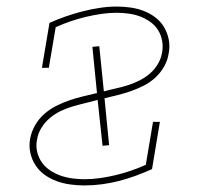

<svg xmlns="http://www.w3.org/2000/svg" viewBox="-20 -558 640 586"><path d="M238 8Q216 8 194.5 5Q173 2 153.5 -5Q134 -12 117 -24Q100 -36 88.5 -53.5Q77 -71 72.5 -92Q68 -113 72 -135Q76 -156 87 -175.5Q98 -195 115 -210Q132 -225 152 -235Q172 -245 192.5 -252Q213 -259 234 -264Q255 -269 276 -274L262 -415L283 -417L297 -279Q315 -284 333 -288Q351 -292 369 -297.5Q387 -303 405 -312Q423 -321 437.5 -333.5Q452 -346 462 -363Q472 -380 475 -399Q478 -417 474.5 -435Q471 -453 461.5 -467.5Q452 -482 437.5 -492Q423 -502 407 -508Q391 -514 372.5 -516.5Q354 -519 336 -519Q313 -519 289 -515.5Q265 -512 242 -506.5Q219 -501 195.5 -493Q172 -485 150 -475L129 -351H108L131 -488Q155 -499 181 -508Q207 -517 232.5 -523.5Q258 -530 284.5 -534Q311 -538 336 -538Q357 -538 378.5 -535Q400 -532 419 -524.5Q438 -517 454 -505Q470 -493 480.5 -475.5Q491 -458 495 -437.5Q499 -417 495 -396Q492 -375 481.5 -356Q471 -337 455 -322Q439 -307 419.5 -297Q400 -287 380 -280Q360 -273 339.5 -268Q319 -263 299 -258L313 -115L293 -113L278 -253Q260 -248 241 -243.5Q222 -239 203 -233.5Q184 -228 166 -219.5Q148 -211 132.5 -198Q117 -185 106.5 -168Q96 -151 93 -132Q89 -113 93.5 -94.5Q98 -76 108 -62Q118 -48 133 -38Q148 -28 165 -22Q182 -16 201 -13.5Q220 -11 238 -11Q262 -11 286 -14.5Q310 -18 333 -23.5Q356 -29 379.5 -37Q403 -45 425 -55L447 -186H468L444 -42Q420 -31 394 -21.5Q368 -12 342.5 -5.5Q317 1 290.5 4.5Q264 8 238 8Z"/></svg>

Font: Iosevka Slab Thin Extended
Style: Italic
Weight: 100
Width: 7
Italic angle: -9°
Monospace: yes
Designer: Belleve Invis
Foundry: Belleve Invis
Version: Version 11.1.0; ttfautohint (v1.8.3)